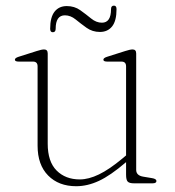

<svg xmlns="http://www.w3.org/2000/svg" viewBox="-20 -634 606 664"><path d="M110 -130V-404.5Q110 -421 94 -421H45Q31.5 -421 31.5 -427.5Q31.5 -433.5 44 -437.5L107 -457.5Q124 -463 132.5 -463Q145 -463 145 -449V-137Q145 -75 175.8 -44.2Q206.5 -13.5 256 -13.5Q286.5 -13.5 322.2 -30.8Q358 -48 403.5 -86L416 -96.5V-404.5Q416 -421 400 -421H351Q337.5 -421 337.5 -427.5Q337.5 -433.5 350 -437.5L413 -457.5Q430 -463 438.5 -463Q451 -463 451 -449V-46.5Q451 -27 475.5 -23L505.5 -18Q521 -15.5 521 -8Q521 0 507.5 0H443.5Q427.5 0 421.8 -5.8Q416 -11.5 416 -30V-73.5L414.5 -72Q362 -27 322.2 -8.5Q282.5 10 243.5 10Q183 10 146.5 -27Q110 -64 110 -130ZM325.5 -523.5Q299.5 -523.5 279.2 -538Q259 -552.5 241.5 -566.8Q224 -581 204.5 -581Q172.5 -581 172.5 -534.5Q172.5 -522.5 162.5 -522.5Q153.5 -522.5 153.5 -534.5Q153.5 -574.5 168.8 -593.8Q184 -613 211 -613Q237.5 -613 257.5 -598.8Q277.5 -584.5 295.2 -570Q313 -555.5 332.5 -555.5Q364 -555.5 364 -602.5Q364 -614.5 374 -614.5Q383 -614.5 383 -602.5Q383 -562 367.8 -542.8Q352.5 -523.5 325.5 -523.5Z"/></svg>

Font: Fraunces 9pt Thin
Style: Regular
Weight: 100
Version: Version 1.000;[b76b70a41]